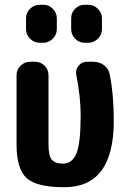

<svg xmlns="http://www.w3.org/2000/svg" viewBox="-20 -780 540 810"><path d="M373 -519.5Q399.4 -519.5 419.4 -504.4Q439.5 -489.3 443.4 -463.9Q460 -379.9 460 -269.5Q460 10.7 250 9.8Q134.8 9.8 92.3 -28.8Q49.8 -67.4 49.8 -169.9V-462.9Q49.8 -486.3 66.9 -502.9Q84 -519.5 107.4 -519.5H127.9Q151.4 -519.5 168 -502.9Q184.6 -486.3 184.6 -462.9V-169.9Q184.6 -124 198.2 -106.9Q211.9 -89.8 245.1 -89.8Q285.2 -89.8 302.7 -133.3Q320.3 -176.8 320.3 -294.9Q320.3 -370.1 301.8 -464.8Q297.9 -486.3 311.5 -502.9Q325.2 -519.5 346.7 -519.5ZM336.9 -759.8H352.5Q376 -759.8 393.1 -742.7Q410.2 -725.6 410.2 -703.1V-657.2Q410.2 -633.8 393.1 -616.7Q376 -599.6 352.5 -599.6H336.9Q313.5 -599.6 296.9 -616.7Q280.3 -633.8 280.3 -657.2V-703.1Q280.3 -726.6 296.9 -743.2Q313.5 -759.8 336.9 -759.8ZM147.5 -759.8H163.1Q186.5 -759.8 203.1 -742.7Q219.7 -725.6 219.7 -703.1V-657.2Q219.7 -633.8 202.6 -616.7Q185.5 -599.6 163.1 -599.6H147.5Q124 -599.6 106.9 -616.7Q89.8 -633.8 89.8 -657.2V-703.1Q89.8 -726.6 106.9 -743.2Q124 -759.8 147.5 -759.8Z"/></svg>

Font: Rounded Mgen+ 1mn bold
Style: Bold
Weight: 700
Designer: [Source Han Sans]
Ryoko NISHIZUKA  (kana & ideographs); Paul D. Hunt (Latin, Greek & Cyrillic); Wenlong ZHANG  (bopomofo
Version: Version 1.059.20150602